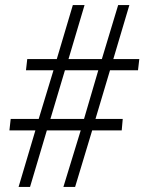

<svg xmlns="http://www.w3.org/2000/svg" viewBox="-20 -734 567 754"><path d="M235 -458H366L310 -267H178ZM98 0 164 -222H297L229 0H275L342 -222H458L462 -267H355L412 -458H522L527 -502H425L488 -714H444L380 -502H249L312 -714H266L203 -502H87L82 -458H190L132 -267H22L17 -222H119L53 0Z"/></svg>

Font: Noto Sans UI SemiCondensed Light
Style: Italic
Weight: 300
Width: 4
Designer: Monotype Design Team
Foundry: Monotype Imaging Inc.
Version: 1.001